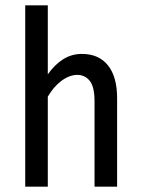

<svg xmlns="http://www.w3.org/2000/svg" viewBox="-20 -703 531 723"><path d="M75 0V-683H160V-423Q186 -460 218 -480Q250 -500 288 -500Q352 -500 386.5 -457Q421 -414 421 -333V0H336V-321Q336 -376 318 -398.5Q300 -421 271 -421Q242 -421 212 -399Q182 -377 160 -339V0Z"/></svg>

Font: Ropa Sans
Style: Regular
Weight: 400
Designer: Botio Nikoltchev
Foundry: Botjo Nikoltchev
Version: Version 1.002